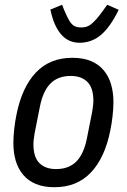

<svg xmlns="http://www.w3.org/2000/svg" viewBox="-20 -772 531 804"><path d="M208 12Q163 12 130.5 -1.5Q98 -15 77 -40Q56 -65 46 -98.5Q36 -132 36 -173Q36 -199 39.5 -231Q43 -263 49 -292Q72 -407 130.5 -468.5Q189 -530 283 -530Q328 -530 360.5 -516.5Q393 -503 414 -478Q435 -453 445 -419Q455 -385 455 -345Q455 -319 451.5 -287Q448 -255 442 -226Q419 -111 360.5 -49.5Q302 12 208 12ZM215 -64Q268 -64 299.5 -95.5Q331 -127 344 -193L366 -304Q368 -316 369.5 -328Q371 -340 371 -350Q371 -404 346 -429Q321 -454 276 -454Q223 -454 191.5 -422.5Q160 -391 147 -325L125 -214Q123 -202 121.5 -190Q120 -178 120 -168Q120 -114 145 -89Q170 -64 215 -64ZM313 -593Q266 -593 235.5 -628.5Q205 -664 191 -732L240 -752L250 -727Q259 -706 266.5 -692Q274 -678 281.5 -670.5Q289 -663 298.5 -660Q308 -657 320 -657Q332 -657 342 -660Q352 -663 362 -671Q372 -679 384 -692.5Q396 -706 411 -727L429 -752L477 -731Q442 -659 403 -626Q364 -593 313 -593Z"/></svg>

Font: IBM Plex Sans Condensed Text
Style: Italic
Weight: 450
Width: 3
Italic angle: -11°
Designer: Mike Abbink, Paul van der Laan, Pieter van Rosmalen
Foundry: Bold Monday
Version: Version 1.1